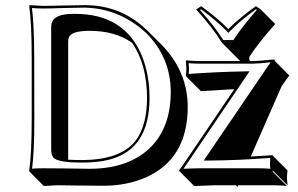

<svg xmlns="http://www.w3.org/2000/svg" viewBox="-20 -668 1167 751"><path d="M147 -645Q179.2 -645 229.5 -646.5Q280.8 -647.9 312 -647.9Q453.1 -647.9 553.7 -550.8Q556.6 -547.9 558.6 -546.4L615.2 -489.7Q712.9 -387.7 714.4 -251.5Q714.4 -45.4 548.3 26.9Q475.6 58.1 386.7 58.6Q330.6 58.6 276.4 57.6Q234.9 56.6 203.6 56.6L151.4 59.6L95.2 2.9L94.2 0Q104 -68.4 104 -200.2V-444.8Q104 -573.7 94.2 -645L96.2 -647.9Q98.1 -647.9 147 -645ZM848.1 -501Q809.6 -563 747.1 -630.9L767.1 -644Q831.1 -596.2 862.3 -564.9Q868.2 -559.1 873 -554.2Q911.6 -593.8 981 -644L1000 -630.9L1056.6 -574.2Q989.3 -499 954.6 -444.3L956.5 -429.2H969.2Q989.7 -429.2 1036.1 -434.1Q1047.9 -435.5 1049.8 -435.1Q1052.2 -434.6 1053.7 -434.1Q1055.2 -431.6 1055.2 -429.2L1111.8 -372.6Q1103.5 -362.8 1081.5 -330.6L960.9 -55.7Q960.9 -55.7 1045.9 -61L1047.9 -58.1L1104.5 -1.5Q1102.5 14.6 1102.5 29.8Q1102.5 32.7 1104.5 56.6L1047.9 0L1045.9 2.9L1102.5 59.6Q1079.1 56.6 1046.4 56.6H912.1L909.2 63L902.3 56.6H820.8L739.7 59.6L683.1 2.9L680.2 -1.5Q687 -9.8 702.1 -32.2L896.5 -319.3L765.6 -311.5L709 -368.2L707 -371.1Q709 -387.2 709 -401.9Q709 -404.8 707 -429.2L709 -432.1Q731.9 -429.2 765.1 -429.2H919.9L904.8 -444.3ZM496.1 -501Q430.2 -547.4 330.6 -547.4Q261.2 -547.4 250 -523.4Q247.1 -515.6 246.6 -507.3V-43.5Q267.1 -42 298.8 -42Q457.5 -42 514.6 -123.5Q554.7 -182.1 555.2 -284.2Q554.7 -417.5 496.1 -501ZM795.9 -40H776.9L1016.6 -392.6Q1032.7 -416.5 1038.6 -424.3Q989.7 -419.4 969.2 -418.9H765.1Q738.8 -418.9 717.8 -420.9Q718.8 -407.7 719.2 -401.9Q719.2 -391.6 717.8 -378.9Q835 -387.2 937 -388.7L956.1 -389.2L710.4 -26.4Q709 -23.9 706.1 -20Q700.2 -11.7 697.8 -7.8Q741.7 -9.8 764.2 -9.8H990.2Q1016.6 -9.8 1037.1 -7.8Q1036.1 -21 1036.1 -26.9Q1036.1 -37.1 1037.1 -50.3Q905.8 -40.5 795.9 -40ZM853.5 -511.2H892.6Q926.3 -563 984.9 -629.4L981 -631.8Q916.5 -584.5 880.4 -546.9L873 -539.6L865.7 -547.4Q830.1 -584.5 766.6 -631.8L762.2 -628.9Q817.9 -566.9 853.5 -511.2ZM147 -634.8Q123 -634.8 105 -636.7Q113.8 -565.9 113.8 -444.8L114.3 -200.2Q114.3 -75.2 105.5 -8.3Q125 -9.8 147 -9.8Q179.2 -9.8 220.2 -9.3Q274.9 -8.3 330.1 -7.8Q488.3 -7.8 574.2 -97.2Q647.9 -175.3 647.9 -308.1Q647.9 -441.4 553.2 -537.6Q449.2 -634.8 312 -638.2Q280.3 -638.2 230 -636.7Q178.7 -634.8 147 -634.8ZM180.2 -82V-564Q180.2 -609.4 250.5 -613.3Q261.2 -613.8 273.9 -613.8Q467.8 -613.8 535.6 -448.2Q564.9 -375.5 564.9 -284.2Q564.9 -84 407.2 -43.5Q360.8 -31.7 298.8 -32.2Q206.5 -32.2 189 -51.3Q180.2 -62.5 180.2 -82Z"/></svg>

Font: Linux Biolinum Shadow O
Style: Regular
Weight: 400
Designer: Philipp H. Poll
Foundry: Philipp H. Poll
Version: Version 1.0.4